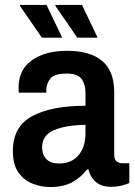

<svg xmlns="http://www.w3.org/2000/svg" viewBox="-20 -743 546 775"><path d="M292 -591 203 -720 204 -723H311L374 -591ZM149 -591 60 -720 61 -723H168L231 -591ZM182 12Q149 12 114.5 -0.5Q80 -13 56 -44.5Q32 -76 32 -134Q32 -232 109.5 -274Q187 -316 325 -316V-369Q325 -402 309.5 -424Q294 -446 249 -446Q199 -446 183 -425.5Q167 -405 167 -381V-369H56Q55 -373 55 -378Q55 -383 55 -389Q55 -462 109 -500Q163 -538 250 -538Q344 -538 392.5 -497Q441 -456 441 -371V-118Q441 -100 450.5 -92Q460 -84 473 -84H502V-4Q490 1 471.5 6Q453 11 428 11Q390 11 367 -8.5Q344 -28 337 -59H331Q308 -28 272.5 -8Q237 12 182 12ZM219 -83Q268 -83 296.5 -116Q325 -149 325 -204V-239Q245 -238 197.5 -217.5Q150 -197 150 -148Q150 -118 167.5 -100.5Q185 -83 219 -83Z"/></svg>

Font: Archivo SemiCondensed SemiBold
Style: Regular
Weight: 600
Width: 4
Designer: Hector Gatti
Foundry: Omnibus-Type
Version: Version 2.001; ttfautohint (v1.8.3)